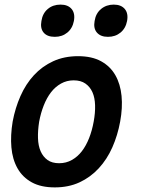

<svg xmlns="http://www.w3.org/2000/svg" viewBox="-20 -804 640 834"><path d="M218 10Q158 10 118 -12Q78 -34 56 -73Q34 -112 29.5 -164Q25 -216 35 -276Q46 -335 69 -387Q92 -439 127.5 -477.5Q163 -516 211 -538Q259 -560 319 -560Q379 -560 419 -538Q459 -516 481 -477.5Q503 -439 508 -387.5Q513 -336 502 -276Q491 -216 468 -164Q445 -112 409 -73Q373 -34 325.5 -12Q278 10 218 10ZM237 -95Q267 -95 292 -109Q317 -123 335.5 -147Q354 -171 367 -204Q380 -237 387 -276Q394 -314 393 -347Q392 -380 381.5 -403.5Q371 -427 351 -441Q331 -455 300 -455Q270 -455 245 -441Q220 -427 201.5 -403Q183 -379 170 -346Q157 -313 150 -275Q144 -237 145 -204Q146 -171 156.5 -147Q167 -123 186.5 -109Q206 -95 237 -95ZM449 -644Q417 -644 401 -662.5Q385 -681 391 -713Q396 -746 419 -765Q442 -784 474 -784Q506 -784 522 -765Q538 -746 532 -713Q526 -681 503.5 -662.5Q481 -644 449 -644ZM218 -644Q185 -644 169.5 -662.5Q154 -681 160 -713Q165 -746 187.5 -765Q210 -784 243 -784Q275 -784 291 -765Q307 -746 301 -713Q295 -681 272.5 -662.5Q250 -644 218 -644Z"/></svg>

Font: Maple Mono SemiBold
Style: Italic
Weight: 600
Italic angle: -10°
Monospace: yes
Designer: subframe7536
Version: Version 7.000